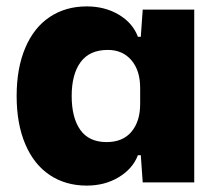

<svg xmlns="http://www.w3.org/2000/svg" viewBox="-20 -570 685 600"><path d="M32 -270Q32 -357 59 -420.5Q86 -484 135.5 -517Q185 -550 251 -550Q308 -550 351.5 -524Q395 -498 411 -455H420L426 -540H587V0H426L420 -85H411Q395 -43 351.5 -16.5Q308 10 251 10Q185 10 135.5 -23Q86 -56 59 -119.5Q32 -183 32 -270ZM418 -245V-295Q418 -350 390.5 -382Q363 -414 317 -414Q260 -414 232 -376Q204 -338 204 -270Q204 -202 231 -164Q258 -126 313 -126Q364 -126 391 -158.5Q418 -191 418 -245Z"/></svg>

Font: Mona Sans ExtraBold
Style: Regular
Weight: 800
Designer: Deni Anggara
Foundry: GitHub
Version: Version 2.000